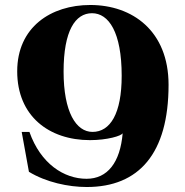

<svg xmlns="http://www.w3.org/2000/svg" viewBox="-20 -735 742 770"><path d="M49 -449C49 -269 177 -173 341 -173C409 -173 468 -190 472 -201C462 -83 411 -18 327 -18C237 -18 143 -78 98 -206H67L96 -46C165 -4 254 15 328 15C537 15 656 -119 656 -395C656 -611 511 -715 342 -715C184 -715 49 -626 49 -449ZM468 -431C468 -279 422 -206 351 -206C285 -206 235 -286 235 -448C235 -612 282 -682 349 -682C416 -682 468 -606 468 -431Z"/></svg>

Font: Sprat
Style: Bold
Weight: 700
Designer: Ethan Nakache
Foundry: Collletttivo
Version: Version 2.000;Glyphs 3.2 (3217)